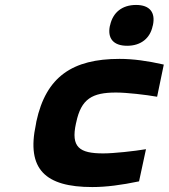

<svg xmlns="http://www.w3.org/2000/svg" viewBox="-20 -747 682 776"><path d="M127 -256 125 -244C86 -63 163 9 353 9C409 9 470 1 542 -14L570 -144C522 -136 440 -127 397 -127C301 -127 266 -152 287 -248L288 -252C308 -348 353 -373 449 -373C492 -373 570 -364 615 -356L642 -486C576 -501 518 -509 463 -509C273 -509 166 -437 127 -256ZM424 -642C414 -593 437 -562 494 -562C550 -562 587 -593 597 -642L598 -645C609 -696 586 -727 530 -727C473 -727 436 -696 425 -645Z"/></svg>

Font: LT Wave Mono Black
Style: Italic
Weight: 900
Designer: Daniel Lyons
Version: Version 2.5 (Glyphs App)